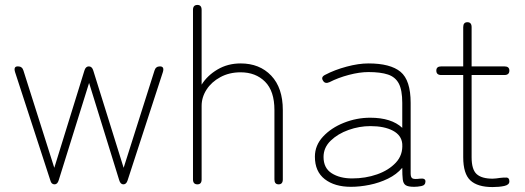

<svg xmlns="http://www.w3.org/2000/svg" viewBox="-20 -747 2127 778"><path d="M201 0Q188 0 184 -16L41 -455Q34 -478 52 -478H53Q70 -478 75 -461L200 -67L322 -461Q327 -478 340 -478Q353 -478 358 -461L481 -67L606 -461Q611 -478 628 -478Q647 -478 640 -455L497 -16Q492 0 480 0Q468 0 463 -17L341 -411L218 -17Q213 0 201 0Z M780 0Q762 0 762 -20V-707Q762 -727 780 -727Q797 -727 797 -707V-404Q820 -441 861.5 -465.5Q903 -490 955 -490Q1032 -490 1079 -440.5Q1126 -391 1126 -301V-20Q1126 0 1109 0Q1092 0 1092 -20V-301Q1092 -378 1054 -416Q1016 -454 955 -454Q909 -454 873 -434.5Q837 -415 817 -384Q797 -353 797 -318V-20Q797 0 780 0Z M1402 10Q1336 10 1296 -21Q1256 -52 1256 -112Q1256 -158 1289 -193.5Q1322 -229 1373.5 -249.5Q1425 -270 1480 -270Q1566 -270 1610 -229V-330Q1610 -382 1596 -408.5Q1582 -435 1552 -445Q1522 -455 1473 -455Q1437 -455 1393.5 -443.5Q1350 -432 1315 -414Q1297 -406 1289 -420Q1279 -435 1298 -444Q1336 -464 1384.5 -477Q1433 -490 1473 -490Q1562 -490 1603 -456Q1644 -422 1644 -330V-44Q1644 -28 1651.5 -24Q1659 -20 1681 -23Q1704 -26 1704 -12Q1704 4 1687 7Q1672 10 1658 10Q1634 10 1624 3.5Q1614 -3 1612 -20Q1610 -37 1610 -67Q1587 -40 1552 -23Q1517 -6 1477.5 2Q1438 10 1402 10ZM1407 -24Q1461 -24 1508 -40.5Q1555 -57 1584 -88Q1613 -119 1610 -164Q1607 -199 1572 -217.5Q1537 -236 1481 -236Q1436 -236 1392.5 -220.5Q1349 -205 1320 -177Q1291 -149 1291 -111Q1291 -66 1324 -45Q1357 -24 1407 -24Z M1976 11Q1915 11 1886 -16Q1857 -43 1857 -110V-443H1768Q1748 -443 1748 -461Q1748 -478 1768 -478H1857V-637Q1857 -657 1874 -657Q1891 -657 1891 -637V-478H2024Q2044 -478 2044 -461Q2044 -443 2024 -443H1891V-110Q1891 -60 1911.5 -41.5Q1932 -23 1976 -23Q1983 -23 1990.5 -24Q1998 -25 2005 -26Q2021 -28 2032.5 -27.5Q2044 -27 2044 -12Q2044 2 2023.5 6.5Q2003 11 1976 11Z"/></svg>

Font: Zen Maru Gothic Light
Style: Regular
Weight: 300
Designer: Yoshimichi Ohira
Foundry: Positype
Version: Version 1.001